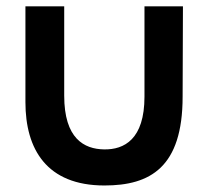

<svg xmlns="http://www.w3.org/2000/svg" viewBox="-20 -560 666 604"><path d="M308.5 23.5C452.5 23.5 554.5 -33.5 554.5 -256L555.5 -540H434.5V-256C434.5 -121.5 370.5 -89 307.5 -90C244.5 -91 182 -124 182 -259V-540H60V-238.5C60 -91 126.5 23.5 308.5 23.5Z"/></svg>

Font: Eudonet
Style: Bold
Weight: 700
Designer: Mikhail Sharanda
Foundry: Mikhail Sharanda
Version: Version 4.503;Glyphs 3.1.2 (3151)